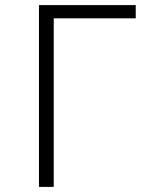

<svg xmlns="http://www.w3.org/2000/svg" viewBox="-20 -734 640 754"><path d="M133 -714H513V-662H191V0H133Z"/></svg>

Font: Noto Sans Mono UI Light
Style: Regular
Weight: 300
Monospace: yes
Designer: Monotype Design team
Foundry: Monotype Imaging Inc.
Version: Version 1.000